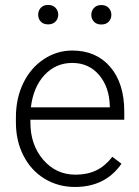

<svg xmlns="http://www.w3.org/2000/svg" viewBox="-20 -741 557 771"><path d="M280.8 9.8Q213.4 9.8 158.9 -23.4Q104.5 -56.6 74.2 -116Q43.9 -175.3 43.9 -249V-270Q43.9 -346.2 73.5 -407.2Q103 -468.3 155.8 -503.2Q208.5 -538.1 270 -538.1Q366.2 -538.1 422.6 -472.4Q479 -406.7 479 -293V-260.3H102.1V-249Q102.1 -159.2 153.6 -99.4Q205.1 -39.6 283.2 -39.6Q330.1 -39.6 366 -56.6Q401.9 -73.7 431.2 -111.3L467.8 -83.5Q403.3 9.8 280.8 9.8ZM270 -488.3Q204.1 -488.3 158.9 -439.9Q113.8 -391.6 104 -310.1H420.9V-316.4Q418.5 -392.6 377.4 -440.4Q336.4 -488.3 270 -488.3ZM133.3 -681.6Q133.3 -698.2 143.8 -709.7Q154.3 -721.2 173.3 -721.2Q191.9 -721.2 202.9 -709.7Q213.9 -698.2 213.9 -681.6Q213.9 -665.5 202.9 -654.3Q191.9 -643.1 173.3 -643.1Q154.3 -643.1 143.8 -654.3Q133.3 -665.5 133.3 -681.6ZM346.7 -681.2Q346.7 -697.8 357.4 -709.2Q368.2 -720.7 386.7 -720.7Q405.8 -720.7 416.5 -709.2Q427.2 -697.8 427.2 -681.2Q427.2 -665 416.5 -653.8Q405.8 -642.6 386.7 -642.6Q368.2 -642.6 357.4 -653.8Q346.7 -665 346.7 -681.2Z"/></svg>

Font: RobotoInd Light
Style: Regular
Weight: 300
Designer: Google
Version: Version 2.001151; 2014